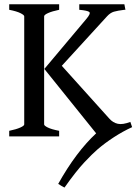

<svg xmlns="http://www.w3.org/2000/svg" viewBox="-20 -635 639 894"><path d="M559.1 -589.4Q527.3 -585.4 510.5 -580.6Q493.7 -575.7 478.5 -559.1L254.4 -314H186.5L381.3 -545.9Q403.8 -572.3 395.8 -579.1Q387.7 -585.9 349.1 -589.4V-615.2H559.1L564 -589.4ZM186.5 -314 246.6 -352.1 488.8 -83Q505.9 -63.5 528.6 -58.6Q551.3 -53.7 586.9 -67.4L595.2 -43Q553.2 -23.9 511 3.4Q468.8 30.8 434.6 60.1Q410.6 80.6 372.6 121.1Q334.5 161.6 280.3 238.3Q278.3 237.3 266.8 231Q255.4 224.6 251 221.2Q292.5 147 336.7 88.1Q380.9 29.3 427.7 -14.2ZM22.9 0V-25.9Q55.7 -32.7 74.2 -41Q92.8 -49.3 92.8 -55.7V-559.1Q92.8 -564.9 75.4 -573.7Q58.1 -582.5 22.9 -589.4V-615.2H255.4V-589.4Q222.2 -582.5 203.9 -574.2Q185.5 -565.9 185.5 -559.1V-55.7Q185.5 -49.8 202.6 -41.3Q219.7 -32.7 255.4 -25.9V0Z"/></svg>

Font: Gentium Book Plus
Style: Regular
Weight: 400
Designer: Victor Gaultney, Annie Olsen, Iska Routamaa, Becca Hirsbrunner
Foundry: SIL International
Version: Version 6.101